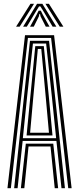

<svg xmlns="http://www.w3.org/2000/svg" viewBox="-20 -984 414 1004"><path d="M19 0 110.8 -800H262.8L354.5 0H336.8L247.2 -785.5H126L36.8 0ZM89.2 0 115 -232.8H258.5L284 0H266.2L244.2 -218.2H129.2L107.2 0ZM54 0 136.8 -770.8H236.5L319.5 0H301.5L275 -247H98.5L72 0ZM99.5 -261.2H273.5L251 -480.5L221.2 -756.5H152.2L122 -480.5ZM119 -275.8 138.8 -480.5 164.5 -742.8H209L235.2 -480.5L254.5 -275.8ZM137.5 -290H236L218.8 -480.5L195.8 -728.2H177.8L154.5 -480.5ZM64 -844.5 139.5 -964.2H158L82.8 -844.5ZM100.8 -844.5 173.8 -964.2H201.5L274.8 -844.5H255.2L205.8 -927.5L191.2 -950.5H184.2L169.8 -927.5L120.2 -844.5ZM137 -844.5 172.5 -909 182 -928.2H193.5L202.8 -909L239 -844.5H219.5L192.2 -898.2L189.2 -911.2H186.2L183.2 -898.2L156.5 -844.5ZM292.5 -844.5 217.5 -964.2H235.8L311.5 -844.5Z"/></svg>

Font: Big Shoulders Inline Display Thin SemiBold
Style: Regular
Weight: 600
Version: Version 2.002